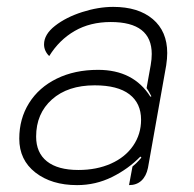

<svg xmlns="http://www.w3.org/2000/svg" viewBox="-20 -529 563 558"><path d="M36 -126Q36 -184 64.5 -229.5Q93 -275 145 -300.5Q197 -326 265 -326Q368 -326 417 -248L420 -249Q412 -265 406 -273L418 -340Q421 -357 421 -372Q421 -465 302 -465Q242 -465 197 -439Q152 -413 123 -366Q108 -381 108 -400Q108 -429 140 -454Q172 -479 219 -494Q266 -509 309 -509Q382 -509 424 -473.5Q466 -438 466 -375Q466 -359 463 -339L410 -41Q405 -17 391 -4Q377 9 355 9L365 -45Q377 -55 383.5 -62.5Q390 -70 391 -71L388 -74Q353 -38 305.5 -14.5Q258 9 204 9Q130 9 83 -27.5Q36 -64 36 -126ZM390 -181Q390 -229 356 -255Q322 -281 255 -281Q177 -281 131 -240Q85 -199 85 -132Q85 -85 116.5 -60Q148 -35 208 -35Q261 -35 302.5 -53.5Q344 -72 367 -105.5Q390 -139 390 -181Z"/></svg>

Font: K2D Thin
Style: Italic
Weight: 100
Italic angle: -10°
Designer: Katatrad Aksorn Co.,Ltd.
Foundry: Cadson Demak Co.,Ltd.
Version: Version 1.000; ttfautohint (v1.6)